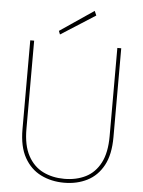

<svg xmlns="http://www.w3.org/2000/svg" viewBox="-59 -926 731 984"><g transform="rotate(5 306.0 -433.5)"><path d="M308 12Q242 12 188.5 -14.5Q135 -41 103.5 -97Q72 -153 72 -243V-700H92V-246Q92 -161 120.5 -108.5Q149 -56 197.5 -32Q246 -8 307 -8Q369 -8 417 -32Q465 -56 492.5 -108.5Q520 -161 520 -246V-700H540V-243Q540 -153 509.5 -97Q479 -41 426.5 -14.5Q374 12 308 12ZM221 -743 214 -761 388 -879 398 -856Z"/></g></svg>

Font: DM Sans 11pt Thin
Style: Regular
Weight: 250
Version: Version 4.004;gftools[0.9.30]